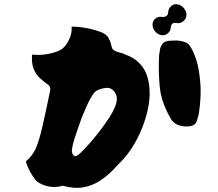

<svg xmlns="http://www.w3.org/2000/svg" viewBox="-20 -876 1040 917"><path d="M804 -763Q798 -759 797 -751Q796 -743 793.5 -733.5Q791 -724 779 -715Q766 -705 749 -708.5Q732 -712 720 -727Q708 -742 708.5 -759.5Q709 -777 722 -787Q736 -798 751 -795.5Q766 -793 775 -800Q782 -805 782.5 -812.5Q783 -820 785.5 -829.5Q788 -839 800 -849Q813 -859 830 -855Q847 -851 859 -836Q871 -821 870.5 -804Q870 -787 857 -776Q845 -766 835 -765.5Q825 -765 817.5 -766.5Q810 -768 804 -763ZM694 -451Q698 -400 682.5 -338Q667 -276 637.5 -217.5Q608 -159 570 -117Q545 -90 516.5 -61Q488 -32 453 -10Q418 12 375.5 19Q333 26 280 11Q246 21 212.5 14.5Q179 8 156 -10Q148 -17 136 -35.5Q124 -54 114.5 -74.5Q105 -95 104 -106Q136 -132 151.5 -168.5Q167 -205 181 -265Q185 -283 191.5 -311.5Q198 -340 204 -369Q210 -398 214.5 -419.5Q219 -441 220 -446Q222 -463 210 -471Q189 -486 170.5 -503Q152 -520 141 -546.5Q130 -573 133 -615Q176 -611 215.5 -619.5Q255 -628 276 -642Q296 -657 310.5 -688Q325 -719 322 -749Q352 -749 381.5 -744Q411 -739 434.5 -732Q458 -725 469 -720Q490 -710 498.5 -694.5Q507 -679 510 -665.5Q513 -652 515 -646Q522 -633 544 -627.5Q566 -622 597 -608Q638 -590 664 -551.5Q690 -513 694 -451ZM937 -475Q939 -453 938 -424Q937 -395 934.5 -370.5Q932 -346 930 -336Q927 -320 920.5 -299.5Q914 -279 892 -274Q864 -269 839.5 -276Q815 -283 800 -302Q796 -308 785.5 -327.5Q775 -347 764 -374.5Q753 -402 747 -432Q742 -462 740 -500.5Q738 -539 738.5 -571Q739 -603 740 -613Q742 -624 744 -638.5Q746 -653 755 -665.5Q764 -678 785 -681Q795 -682 812 -682.5Q829 -683 839 -681Q874 -676 885.5 -659Q897 -642 904 -626Q921 -586 928 -548Q935 -510 937 -475ZM477 -278Q489 -295 503.5 -317Q518 -339 528 -362.5Q538 -386 538 -404Q538 -427 521 -444Q504 -461 478 -455Q469 -454 453.5 -448.5Q438 -443 429 -432Q423 -425 412.5 -406.5Q402 -388 391.5 -364Q381 -340 372 -318Q366 -301 355.5 -272Q345 -243 336 -214Q327 -185 324 -165Q322 -151 326.5 -141.5Q331 -132 338 -130Q345 -127 368 -149Q391 -171 421 -206.5Q451 -242 477 -278Z"/></svg>

Font: Potta One
Style: Regular
Weight: 400
Designer: 108,108go
Foundry: Font Zone 108
Version: Version 1.000